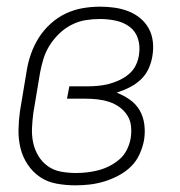

<svg xmlns="http://www.w3.org/2000/svg" viewBox="-20 -548 540 576"><path d="M206 8Q178 8 150 3Q122 -2 100 -17Q78 -32 63 -54.5Q48 -77 41.5 -103.5Q35 -130 35.5 -158.5Q36 -187 40 -215L60 -335Q64 -361 73 -386.5Q82 -412 96.5 -435Q111 -458 132 -477Q153 -496 177.5 -507.5Q202 -519 228 -523.5Q254 -528 280 -528Q302 -528 323.5 -525Q345 -522 364.5 -514.5Q384 -507 400 -494Q416 -481 426 -463Q436 -445 438.5 -423Q441 -401 437 -379Q434 -360 425.5 -341.5Q417 -323 402 -309Q387 -295 368 -285.5Q349 -276 330 -270Q351 -262 369.5 -249Q388 -236 399 -217Q410 -198 413 -174.5Q416 -151 412 -127Q408 -106 398.5 -85Q389 -64 372.5 -48Q356 -32 335 -21Q314 -10 292.5 -3.5Q271 3 249.5 5.5Q228 8 206 8ZM208 -29Q225 -29 242 -31Q259 -33 276 -37.5Q293 -42 309.5 -50.5Q326 -59 339.5 -71Q353 -83 361 -99.5Q369 -116 372 -133Q375 -152 373 -170Q371 -188 361.5 -202.5Q352 -217 338 -227Q324 -237 307 -242.5Q290 -248 272 -250Q254 -252 235 -252H181L188 -289H242Q258 -289 274 -290.5Q290 -292 306 -296Q322 -300 338 -307.5Q354 -315 367 -326Q380 -337 387.5 -352.5Q395 -368 397 -384Q401 -409 394 -431.5Q387 -454 369 -467.5Q351 -481 327.5 -486Q304 -491 280 -491Q258 -491 236.5 -487.5Q215 -484 194.5 -473.5Q174 -463 157.5 -447Q141 -431 129 -412Q117 -393 110.5 -372Q104 -351 100 -329L80 -209Q77 -187 76 -164Q75 -141 79.5 -120Q84 -99 95 -80.5Q106 -62 123.5 -49.5Q141 -37 163 -33Q185 -29 208 -29Z"/></svg>

Font: Iosevka SS18 Extralight
Style: Italic
Weight: 200
Italic angle: -9°
Monospace: yes
Designer: Belleve Invis
Foundry: Belleve Invis
Version: Version 25.1.1; ttfautohint (v1.8.4)